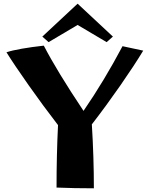

<svg xmlns="http://www.w3.org/2000/svg" viewBox="-20 -1017 810 1039"><path d="M286 -2Q286 -180 294 -340Q213 -445 134.5 -556.5Q56 -668 15 -734Q44 -744 98.5 -753.5Q153 -763 217 -770Q289 -631 432 -417Q544 -580 643 -767L755 -743Q706 -662 630.5 -553.5Q555 -445 477 -344Q488 -166 488 2Q382 2 286 -2ZM209 -819 400 -997 591 -819 557 -789 400 -882 243 -789Z"/></svg>

Font: Otomanopee One
Style: Regular
Weight: 400
Designer: Das Ende der Wildnis
Foundry: Gutenberg Labo
Version: Version 3.005